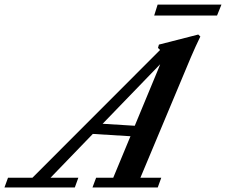

<svg xmlns="http://www.w3.org/2000/svg" viewBox="-92 -829 999 849"><path d="M589.8 -760.3 605 -808.6H887.2L867.7 -760.3ZM-72.3 0 -56.6 -43H51.3L615.7 -607.9Q612.8 -612.3 606.4 -616.7L610.8 -631.8L784.7 -676.3L793.9 -667.5Q772.9 -624.5 752 -575.7L528.8 -43H621.1L605.5 0H316.9L333 -43H408.7L484.9 -226.6L318.4 -236.8L131.3 -43H254.4L238.8 0ZM606.4 -520Q608.9 -525.4 612.1 -534.2Q615.2 -543 616.2 -544.9L361.8 -281.7L503.9 -272.9Z"/></svg>

Font: Elstob 6pt SemiBold
Style: Italic
Weight: 600
Italic angle: -20°
Designer: Peter S. Baker
Version: Version 1.015